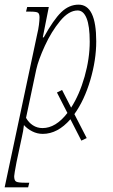

<svg xmlns="http://www.w3.org/2000/svg" viewBox="-55 -566 486 826"><path d="M265 -75 318 28 295 39 248 -53Q193 10 129 10Q105 10 83.5 -1Q62 -12 48 -28Q45 -1 39 24L16 132Q6 185 6 192Q6 210 14 215Q22 220 51 220H71L66 240H-35L105 -419Q110 -439 112.5 -459Q115 -479 115 -491Q115 -507 108 -511.5Q101 -516 75 -516H57L62 -536H155L129 -405H133Q175 -481 208.5 -513.5Q242 -546 283 -546Q359 -546 359 -388Q359 -308 333.5 -221.5Q308 -135 265 -75ZM235 -80 190 -168 212 -179 251 -103Q287 -159 309 -236.5Q331 -314 331 -387Q331 -454 317.5 -487.5Q304 -521 279 -521Q241 -521 203.5 -475.5Q166 -430 138 -369Q110 -308 101 -267L57 -59Q68 -39 86.5 -27Q105 -15 128 -15Q185 -15 235 -80Z"/></svg>

Font: Noto Serif CondThin
Style: Italic
Weight: 250
Width: 3
Italic angle: -12°
Designer: Monotype Design Team
Foundry: Monotype Imaging Inc.
Version: Version 1.001